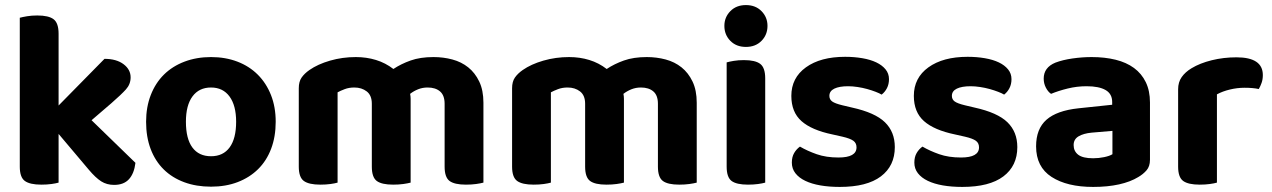

<svg xmlns="http://www.w3.org/2000/svg" viewBox="-20 -721 5014 757"><path d="M341 -247 514 -79Q509 -37 488.5 -14.5Q468 8 430 8Q401 8 379 -6Q357 -20 330 -52L211 -193V-1Q201 2 183 4.5Q165 7 143 7Q98 7 78 -7.5Q58 -22 58 -64V-651Q69 -654 87 -657Q105 -660 127 -660Q172 -660 191.5 -645Q211 -630 211 -588V-305L392 -489Q439 -489 467 -468Q495 -447 495 -416Q495 -389 476.5 -368.5Q458 -348 419 -314Z M812 15Q754 15 706.5 -2.5Q659 -20 625.5 -53Q592 -86 574 -133.5Q556 -181 556 -241Q556 -299 574.5 -346.5Q593 -394 626.5 -427Q660 -460 707.5 -478Q755 -496 812 -496Q869 -496 916 -478Q963 -460 996.5 -426.5Q1030 -393 1048.5 -346Q1067 -299 1067 -241Q1067 -182 1049 -134.5Q1031 -87 997.5 -54Q964 -21 917 -3Q870 15 812 15ZM713 -241Q713 -174 738.5 -139.5Q764 -105 812 -105Q860 -105 885.5 -140Q911 -175 911 -241Q911 -305 885 -340.5Q859 -376 812 -376Q765 -376 739 -341Q713 -306 713 -241Z M1886 -1Q1875 2 1857 4.5Q1839 7 1817 7Q1772 7 1752.5 -7.5Q1733 -22 1733 -64V-312Q1733 -345 1715 -360.5Q1697 -376 1666 -376Q1646 -376 1628.5 -369Q1611 -362 1597 -351Q1598 -346 1598.5 -341Q1599 -336 1599 -331V-1Q1588 2 1570 4.5Q1552 7 1530 7Q1485 7 1465.5 -7.5Q1446 -22 1446 -64V-312Q1446 -345 1426 -360.5Q1406 -376 1377 -376Q1356 -376 1339 -369.5Q1322 -363 1311 -357V-1Q1301 2 1283 4.5Q1265 7 1243 7Q1198 7 1178 -7.5Q1158 -22 1158 -64V-373Q1158 -399 1169 -415Q1180 -431 1200 -445Q1233 -468 1281.5 -482Q1330 -496 1383 -496Q1425 -496 1462.5 -484.5Q1500 -473 1531 -449Q1561 -469 1599 -482.5Q1637 -496 1689 -496Q1728 -496 1763.5 -486.5Q1799 -477 1826 -455.5Q1853 -434 1869.5 -399.5Q1886 -365 1886 -316Z M2727 -1Q2716 2 2698 4.5Q2680 7 2658 7Q2613 7 2593.5 -7.5Q2574 -22 2574 -64V-312Q2574 -345 2556 -360.5Q2538 -376 2507 -376Q2487 -376 2469.5 -369Q2452 -362 2438 -351Q2439 -346 2439.5 -341Q2440 -336 2440 -331V-1Q2429 2 2411 4.5Q2393 7 2371 7Q2326 7 2306.5 -7.5Q2287 -22 2287 -64V-312Q2287 -345 2267 -360.5Q2247 -376 2218 -376Q2197 -376 2180 -369.5Q2163 -363 2152 -357V-1Q2142 2 2124 4.5Q2106 7 2084 7Q2039 7 2019 -7.5Q1999 -22 1999 -64V-373Q1999 -399 2010 -415Q2021 -431 2041 -445Q2074 -468 2122.5 -482Q2171 -496 2224 -496Q2266 -496 2303.5 -484.5Q2341 -473 2372 -449Q2402 -469 2440 -482.5Q2478 -496 2530 -496Q2569 -496 2604.5 -486.5Q2640 -477 2667 -455.5Q2694 -434 2710.5 -399.5Q2727 -365 2727 -316Z M2997 -1Q2987 2 2969 4.5Q2951 7 2929 7Q2884 7 2864.5 -7.5Q2845 -22 2845 -64V-475Q2855 -478 2873 -481Q2891 -484 2913 -484Q2958 -484 2977.5 -469Q2997 -454 2997 -412ZM2921 -701Q2959 -701 2982.5 -677Q3006 -653 3006 -619Q3006 -584 2982.5 -560Q2959 -536 2921 -536Q2883 -536 2859.5 -560Q2836 -584 2836 -619Q2836 -653 2859.5 -677Q2883 -701 2921 -701Z M3291 16Q3249 16 3214.5 10Q3180 4 3155 -8Q3130 -20 3116 -38Q3102 -56 3102 -80Q3102 -102 3111 -117.5Q3120 -133 3134 -143Q3163 -126 3200 -113Q3237 -100 3286 -100Q3357 -100 3357 -140Q3357 -157 3344.5 -166Q3332 -175 3302 -182L3262 -191Q3180 -208 3140 -243.5Q3100 -279 3100 -343Q3100 -414 3157.5 -455.5Q3215 -497 3312 -497Q3348 -497 3380 -491.5Q3412 -486 3435 -475Q3458 -464 3471.5 -447.5Q3485 -431 3485 -409Q3485 -389 3477 -373.5Q3469 -358 3456 -348Q3448 -353 3432.5 -359Q3417 -365 3399 -370Q3381 -375 3361 -378Q3341 -381 3324 -381Q3289 -381 3269.5 -371.5Q3250 -362 3250 -343Q3250 -329 3261 -321Q3272 -313 3301 -306L3339 -297Q3430 -277 3469 -239Q3508 -201 3508 -141Q3508 -67 3453 -25.5Q3398 16 3291 16Z M3774 16Q3732 16 3697.5 10Q3663 4 3638 -8Q3613 -20 3599 -38Q3585 -56 3585 -80Q3585 -102 3594 -117.5Q3603 -133 3617 -143Q3646 -126 3683 -113Q3720 -100 3769 -100Q3840 -100 3840 -140Q3840 -157 3827.5 -166Q3815 -175 3785 -182L3745 -191Q3663 -208 3623 -243.5Q3583 -279 3583 -343Q3583 -414 3640.5 -455.5Q3698 -497 3795 -497Q3831 -497 3863 -491.5Q3895 -486 3918 -475Q3941 -464 3954.5 -447.5Q3968 -431 3968 -409Q3968 -389 3960 -373.5Q3952 -358 3939 -348Q3931 -353 3915.5 -359Q3900 -365 3882 -370Q3864 -375 3844 -378Q3824 -381 3807 -381Q3772 -381 3752.5 -371.5Q3733 -362 3733 -343Q3733 -329 3744 -321Q3755 -313 3784 -306L3822 -297Q3913 -277 3952 -239Q3991 -201 3991 -141Q3991 -67 3936 -25.5Q3881 16 3774 16Z M4366 -113V-205L4284 -198Q4252 -195 4232.5 -183.5Q4213 -172 4213 -149Q4213 -125 4231 -111Q4249 -97 4290 -97Q4312 -97 4333.5 -101.5Q4355 -106 4366 -113ZM4514 -317V-91Q4514 -65 4500.5 -49.5Q4487 -34 4468 -23Q4437 -4 4392 6Q4347 16 4290 16Q4187 16 4126 -23.5Q4065 -63 4065 -144Q4065 -213 4106 -249Q4147 -285 4232 -294L4365 -308V-319Q4365 -351 4339 -366Q4313 -381 4264 -381Q4226 -381 4189.5 -372Q4153 -363 4124 -351Q4112 -359 4103.5 -375.5Q4095 -392 4095 -411Q4095 -455 4141 -474Q4170 -485 4208.5 -490.5Q4247 -496 4284 -496Q4336 -496 4378.5 -485.5Q4421 -475 4451 -453Q4481 -431 4497.5 -397Q4514 -363 4514 -317Z M4778 -1Q4768 2 4750 4.5Q4732 7 4710 7Q4665 7 4645 -7.5Q4625 -22 4625 -64V-369Q4625 -397 4639 -417Q4653 -437 4678 -452Q4711 -472 4757.5 -483.5Q4804 -495 4855 -495Q4959 -495 4959 -425Q4959 -408 4954 -394Q4949 -380 4943 -370Q4920 -375 4887 -375Q4858 -375 4829 -368Q4800 -361 4778 -349Z"/></svg>

Font: Baloo 2 Latin
Style: Bold
Weight: 400
Designer: Sarang Kulkarni and Ek Type
Foundry: Ek Type
Version: Version 1.001